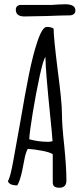

<svg xmlns="http://www.w3.org/2000/svg" viewBox="-20 -879 390 899"><path d="M227 -26V-157Q214 -166 178 -173Q142 -180 110 -182Q99 -161 94 -131L90 -111Q89 -104 84 -80Q79 -56 73 -38.5Q67 -21 61 -11Q23 -11 17 -31Q28 -47 42 -125L75 -308Q97 -438 115.5 -530Q134 -622 155 -684Q178 -753 199 -753Q220 -753 231 -745Q231 -705 250 -552Q270 -402 270 -347Q270 -294 281 -195Q291 -94 291 -34Q291 0 258 0Q242 0 234.5 -6Q227 -12 227 -26ZM226 -218Q223 -262 216 -327Q193 -553 193 -604V-612Q183 -602 165.5 -521.5Q148 -441 133 -349Q118 -257 117 -227Q159 -215 206 -215Q214 -215 226 -218ZM54 -834Q54 -844 60.5 -850Q67 -856 77 -856H224L254 -858Q268 -859 285 -859Q333 -859 333 -830Q333 -819 325.5 -813Q318 -807 305 -807Q271 -807 200 -804L94 -802Q54 -802 54 -834Z"/></svg>

Font: Amatic SC
Style: Bold
Weight: 700
Designer: Multiple Designers
Foundry: Vernon Adams
Version: Version 2.505